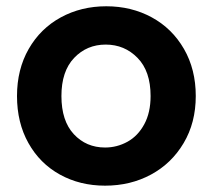

<svg xmlns="http://www.w3.org/2000/svg" viewBox="-20 -583 678 612"><path d="M34.2 -276.9Q34.2 -361.8 71.5 -427Q108.9 -492.2 173.8 -527.6Q238.8 -563 318.8 -563Q398.9 -563 463.9 -527.6Q528.8 -492.2 566.4 -427Q604 -361.8 604 -276.9Q604 -191.9 565.4 -127Q526.9 -62 461.4 -26.6Q396 8.8 314.9 8.8Q234.9 8.8 170.9 -26.6Q106.9 -62 70.6 -127Q34.2 -191.9 34.2 -276.9ZM175.8 -276.9Q175.8 -197.8 215.3 -155.3Q254.9 -112.8 314.9 -112.8Q353 -112.8 386.5 -131.3Q419.9 -149.9 439.9 -187Q460 -224.1 460 -276.9Q460 -356 418.5 -398.4Q377 -440.9 316.9 -440.9Q256.8 -440.9 216.3 -398.4Q175.8 -356 175.8 -276.9Z"/></svg>

Font: Poppins SemiBold
Style: Regular
Weight: 600
Designer: Ninad Kale (Devanagari), Jonny Pinhorn (Latin)
Foundry: Indian Type Foundry
Version: 4.004